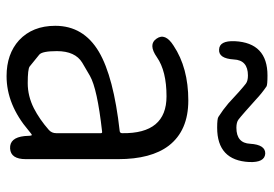

<svg xmlns="http://www.w3.org/2000/svg" viewBox="-148 -694 854 599"><g transform="rotate(90 279.5 -394.0)"><path d="M217 13Q148 13 105 -26Q60 -68 60 -139Q60 -227 141 -275Q219 -321 389 -340Q395 -341 395 -348Q397 -486 280 -486Q201 -486 158 -456Q118 -428 100 -455Q81 -482 122 -508Q191 -554 293 -554Q387 -554 434 -493Q476 -438 476 -335V-47Q476 0 443 2Q409 4 404 -43L403 -60Q402 -66 400.5 -66Q399 -66 387 -56Q306 13 217 13ZM239 -53Q279 -53 317 -72Q352 -90 385 -119Q395 -128 395 -142V-281Q395 -286 390 -285Q256 -270 216 -247Q195 -235 175 -223Q139 -201 139 -144Q139 -98 150 -89Q168 -74 187 -59Q195 -53 239 -53ZM378 -644Q349 -644 344 -648Q322 -662 302 -679L266 -712Q249 -727 240.5 -733.5Q232 -740 215 -740Q167 -740 165 -696Q162 -648 134 -650Q106 -651 108 -699Q113 -801 215 -801Q244 -801 249 -798Q271 -783 290 -765L327 -732Q344 -717 352.5 -710.5Q361 -704 378 -704Q426 -704 428 -747Q431 -795 459 -794Q487 -792 485 -744Q480 -644 378 -644Z"/></g></svg>

Font: Resource Han Rounded JP Normal
Style: Regular
Weight: 350
Designer: Cyano Hao (round all glyphs); Ryoko NISHIZUKA 西塚涼子 (kana, bopomofo & ideographs); Paul D. Hunt (Latin, Greek & Cyrillic)
Foundry: Cyano Hao
Version: 0.990